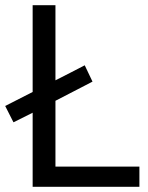

<svg xmlns="http://www.w3.org/2000/svg" viewBox="-25 -717 572 741"><path d="M189 -407V-697H101V-362L-5 -308L27 -245L101 -282V4H513V-74H189V-328L332 -402L302 -465C265 -446 227 -426 189 -407Z"/></svg>

Font: Repo
Style: Regular
Weight: 400
Designer: Stefan Peev
Foundry: Context Ltd
Version: Version 0.000